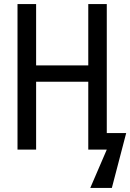

<svg xmlns="http://www.w3.org/2000/svg" viewBox="-20 -734 640 942"><path d="M503.9 -81.1H599.1L528.8 188H422.9L503.9 0H413.1V-333H157.2V0H65.9V-713.9H157.2V-413.1H413.1V-713.9H503.9Z"/></svg>

Font: Noto Mono
Style: Regular
Weight: 400
Designer: Monotype Design Team
Foundry: Monotype Imaging Inc.
Version: Version 1.00